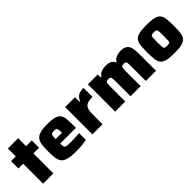

<svg xmlns="http://www.w3.org/2000/svg" viewBox="152 -1593 2536 2536"><g transform="rotate(-45 1420.0 -325.0)"><path d="M107 0V-373H18V-510H107V-658H299V-510H405V-373H299V0Z M719 8Q625 8 571 -6.5Q517 -21 492.5 -52.5Q468 -84 461.5 -133.5Q455 -183 455 -254Q455 -324 461.5 -374Q468 -424 491.5 -456Q515 -488 564.5 -503Q614 -518 701 -518Q788 -518 836 -504Q884 -490 905 -459Q926 -428 930.5 -377.5Q935 -327 935 -254V-215H641Q641 -174 647.5 -156Q654 -138 680 -133.5Q706 -129 764 -129Q791 -129 833.5 -131Q876 -133 915 -136V-11Q884 -2 829 3Q774 8 719 8ZM641 -299H759Q759 -343 755 -363Q751 -383 738 -388Q725 -393 700 -393Q674 -393 661.5 -387.5Q649 -382 645 -362Q641 -342 641 -299Z M1028 0V-510H1210L1214 -424H1223Q1245 -479 1282 -498.5Q1319 -518 1379 -518V-350Q1318 -350 1282.5 -336.5Q1247 -323 1232 -286.5Q1217 -250 1217 -181V0Z M1453 0V-510H1635L1639 -451H1648Q1672 -490 1710 -504Q1748 -518 1786 -518Q1844 -518 1875 -502Q1906 -486 1920 -451H1929Q1954 -490 1992 -504Q2030 -518 2069 -518Q2132 -518 2163.5 -495Q2195 -472 2205.5 -427.5Q2216 -383 2216 -319V0H2026V-269Q2026 -317 2023 -337.5Q2020 -358 2010 -363Q2000 -368 1979 -368Q1955 -368 1944.5 -361Q1934 -354 1931.5 -333Q1929 -312 1929 -267V0H1740V-269Q1740 -317 1737 -337.5Q1734 -358 1724 -363Q1714 -368 1693 -368Q1669 -368 1658.5 -361Q1648 -354 1645 -332.5Q1642 -311 1642 -267V0Z M2554 8Q2465 8 2414.5 -4.5Q2364 -17 2340.5 -46.5Q2317 -76 2311 -127Q2305 -178 2305 -255Q2305 -333 2311 -383.5Q2317 -434 2340.5 -463.5Q2364 -493 2414.5 -505.5Q2465 -518 2554 -518Q2642 -518 2693 -505.5Q2744 -493 2767.5 -463.5Q2791 -434 2797 -383.5Q2803 -333 2803 -255Q2803 -178 2797 -127Q2791 -76 2767.5 -46.5Q2744 -17 2693 -4.5Q2642 8 2554 8ZM2554 -129Q2584 -129 2596.5 -136Q2609 -143 2611.5 -169.5Q2614 -196 2614 -255Q2614 -314 2611.5 -340.5Q2609 -367 2596.5 -374Q2584 -381 2554 -381Q2524 -381 2511.5 -374Q2499 -367 2496.5 -340.5Q2494 -314 2494 -255Q2494 -196 2496.5 -169.5Q2499 -143 2511.5 -136Q2524 -129 2554 -129Z"/></g></svg>

Font: Saira ExtraBold
Style: Regular
Weight: 800
Designer: Hector Gatti with collaboration of the Omnibus-Type team
Foundry: Omnibus-Type
Version: Version 1.100; ttfautohint (v1.8.3)